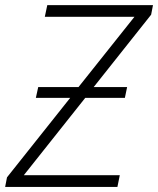

<svg xmlns="http://www.w3.org/2000/svg" viewBox="-29 -734 621 754"><path d="M-8.8 0 -1.5 -37.6 246.6 -349.6H111.8L121.1 -392.1H279.3L499 -668H147L156.7 -713.9H571.8L564.5 -676.3L338.9 -392.1H470.2L461.4 -349.6H305.7L64.5 -45.9H441.4L432.1 0Z"/></svg>

Font: Open Sans Light
Style: Italic
Weight: 300
Italic angle: -12°
Designer: Monotype Design Team
Foundry: Monotype Imaging Inc.
Version: Version 3.003; ttfautohint (v1.8.4)